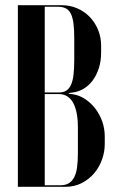

<svg xmlns="http://www.w3.org/2000/svg" viewBox="-20 -719 447 739"><path d="M369.2 -542.5Q369.2 -576.5 357.2 -605.1Q345.2 -633.8 324.5 -654.8Q303.8 -675.8 276.2 -687.4Q248.8 -699 217.2 -699H48.8V0H231.8Q267 0 294.9 -14.5Q322.8 -29 342.4 -52.1Q362 -75.2 372.6 -104.8Q383.2 -134.2 383.2 -164.2V-194Q383.2 -224 373.4 -251.8Q363.5 -279.5 346.5 -301.5Q329.5 -323.5 307.1 -338.1Q284.8 -352.8 259.2 -356.5L244.8 -358.2V-361L259.2 -362.8Q281.8 -365.5 301.6 -377.2Q321.5 -389 336.4 -408.8Q351.2 -428.5 360.2 -455.8Q369.2 -483 369.2 -517ZM279.8 -130.5Q279.8 -97.5 276.5 -74.1Q273.2 -50.8 265.1 -35.8Q257 -20.8 244.2 -13.4Q231.5 -6 213.5 -6H152.2V-357H206.2Q223.5 -357 237.1 -349.2Q250.8 -341.5 260.1 -325.8Q269.5 -310 274.6 -285.8Q279.8 -261.5 279.8 -228.5ZM152.2 -363V-693H203.5Q221.5 -693 233.9 -686.4Q246.2 -679.8 253.1 -665.4Q260 -651 262.9 -627.9Q265.8 -604.8 265.8 -570.8V-488.5Q265.8 -454.5 262.9 -430.8Q260 -407 253.1 -392.1Q246.2 -377.2 234.9 -370.1Q223.5 -363 206.2 -363Z"/></svg>

Font: Moniqa Black
Style: Regular
Weight: 900
Designer: Rajesh Rajput
Foundry: Rajesh Rajput
Version: Version 1.000